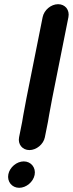

<svg xmlns="http://www.w3.org/2000/svg" viewBox="-20 -680 348 916"><path d="M194 -25 208.6 -98C210.4 -107.3 212.4 -119 214.6 -133C219.6 -158.1 224.1 -185.9 229.1 -211L306.4 -598C313.2 -632.1 291.3 -660 257.3 -660C223.3 -660 190.2 -632.1 183.4 -598L106.1 -211C100.7 -183.9 96 -155.4 90.6 -128C88.7 -115.3 87 -105.3 85.6 -98L71 -25C64.3 8.3 86.9 36 120.3 36C153.8 36 187.3 8.3 194 -25ZM19.8 151.5C12.9 186.1 36.8 216 71.4 216C105.1 216 138.4 188.2 145.2 154.5C152.1 119.9 128.1 90 93.5 90C59.8 90 26.5 117.8 19.8 151.5Z"/></svg>

Font: Smoothie
Style: It
Weight: 400
Foundry: Cannot Into Space Fonts
Version: Version 0.8